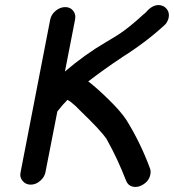

<svg xmlns="http://www.w3.org/2000/svg" viewBox="-20 -726 686 757"><path d="M514 11Q487 11 477 -14Q443 -101 406 -167L399 -180Q374 -215 300 -286L283 -303Q280 -306 278 -308Q276 -310 274 -311.5Q272 -313 271 -314Q257 -327 246 -332H245L242 -328Q232 -319 208 -289L206 -286L159 -46Q155 -27 138 -12.5Q121 2 101 2Q81 2 69 -13Q60 -24 60 -37Q60 -41 61 -46L178 -649Q182 -669 199.5 -683.5Q217 -698 237 -698Q257 -698 268 -684Q277 -673 277 -659Q277 -654 276 -649L236 -444Q314 -511 398 -560Q440 -584 469 -605Q504 -631 542 -666L555 -677Q579 -706 605 -706Q618 -706 630 -698Q646 -685 646 -666Q646 -661 645 -656Q642 -643 633 -631Q559 -562 464 -502Q389 -452 328 -405Q361 -380 409 -333Q457 -286 479 -252Q534 -163 571 -63Q574 -56 574 -48Q574 -44 573 -39Q568 -11 540 4Q527 11 514 11Z"/></svg>

Font: Bad Comic
Style: Italic
Weight: 400
Italic angle: -11°
Designer: GGBotNet
Foundry: GGBotNet
Version: 0.95